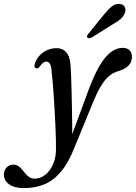

<svg xmlns="http://www.w3.org/2000/svg" viewBox="-131 -715 696 983"><path d="M329.5 -273.5Q370 -377 410.8 -423.5Q451.5 -470 497.5 -470Q520 -470 532.2 -457.5Q544.5 -445 544.5 -423.5Q544.5 -398.5 528.8 -381.2Q513 -364 484.5 -354Q464.5 -349 447.2 -339.5Q430 -330 413.8 -312.5Q397.5 -295 380.5 -265.5Q363.5 -236 345 -190L252 35.5Q222 114 183.8 160.8Q145.5 207.5 98 227.8Q50.5 248 -7.5 248Q-58 248 -84.5 228.5Q-111 209 -111 178.5Q-111 157.5 -97.5 142.8Q-84 128 -62.5 128Q-48 128 -37.2 135.2Q-26.5 142.5 -18 153Q-9.5 163.5 -0.5 174.2Q8.5 185 19.8 192.2Q31 199.5 46.5 199.5Q69 199.5 88.8 188Q108.5 176.5 123.2 156.2Q138 136 146.8 109Q155.5 82 155.5 50.5Q156 30 155.2 -0.5Q154.5 -31 152.8 -67.8Q151 -104.5 149 -144Q147 -183.5 144.2 -221.8Q141.5 -260 138.8 -293.5Q136 -327 133 -352Q131.5 -376.5 124.8 -388Q118 -399.5 107 -399.5Q99 -399.5 91 -394.5Q83 -389.5 73.5 -376Q68 -368.5 63.5 -366.2Q59 -364 53.5 -365.5Q48.5 -366.5 46.2 -373Q44 -379.5 48 -391Q56 -414 72.5 -431.5Q89 -449 111.2 -458.8Q133.5 -468.5 159 -468.5Q189.5 -468.5 208 -447.8Q226.5 -427 230 -384Q231.5 -364 233 -328Q234.5 -292 235.5 -246.8Q236.5 -201.5 237.5 -153Q238.5 -104.5 238.8 -58.5Q239 -12.5 239 24.5L224 12ZM400 -639Q422 -666.5 441.5 -682Q461 -697.5 483 -694.5Q502 -692.5 508.2 -678.2Q514.5 -664 508 -648Q501 -630 485 -616.2Q469 -602.5 443.5 -589L338 -522.5Q331.5 -519.5 325.2 -519.2Q319 -519 316.5 -523Q312.5 -527 315.2 -532.5Q318 -538 322.5 -543.5Z"/></svg>

Font: Fraunces
Style: Italic
Weight: 400
Italic angle: -16°
Version: Version 1.000;[b76b70a41]